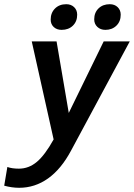

<svg xmlns="http://www.w3.org/2000/svg" viewBox="-94 -697 637 913"><path d="M523 -500 244 19Q197 107 134.5 151.5Q72 196 -3 196Q-37 196 -74 186L-59 97Q-37 105 -4 105Q43 105 81.5 72.5Q120 40 161 -34L57 -500H175L233 -160L399 -500ZM147 -604Q147 -636 167.5 -656.5Q188 -677 221 -677Q244 -677 258.5 -663Q273 -649 273 -627Q273 -595 252.5 -575Q232 -555 199 -555Q176 -555 161.5 -568.5Q147 -582 147 -604ZM354 -605Q354 -637 374.5 -657Q395 -677 428 -677Q451 -677 465.5 -663Q480 -649 480 -627Q480 -595 459.5 -575Q439 -555 407 -555Q384 -555 369 -569Q354 -583 354 -605Z"/></svg>

Font: Sarabun SemiBold
Style: Italic
Weight: 600
Italic angle: -10°
Designer: Suppakit Chalermlarp | Katatrad Co.,Ltd.
Foundry: Cadson Demak Co.,Ltd.
Version: Version 1.000; ttfautohint (v1.6)